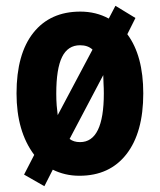

<svg xmlns="http://www.w3.org/2000/svg" viewBox="-20 -596 552 662"><path d="M474 -274Q474 -139 416 -64.5Q358 10 254 10Q228 10 205 4.5Q182 -1 162 -11L133 46L63 6L98 -62Q37 -143 37 -274Q37 -410 95 -483Q153 -556 257 -556Q311 -556 355 -532L378 -576L447 -534L419 -478Q474 -404 474 -274ZM174 -273Q174 -251 175.5 -232Q177 -213 179 -199L299 -425Q283 -440 256 -440Q214 -440 194 -399.5Q174 -359 174 -273ZM338 -274Q338 -292 337 -307.5Q336 -323 336 -337L220 -117Q234 -106 256 -106Q338 -106 338 -274Z"/></svg>

Font: Noto Sans Malayalam Condensed
Style: Bold
Weight: 700
Width: 3
Designer: Jelle Bosma - Monotype Design Team
Foundry: Monotype Imaging Inc.
Version: Version 2.104; ttfautohint (v1.8.4.7-5d5b)